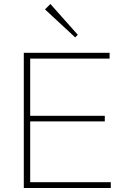

<svg xmlns="http://www.w3.org/2000/svg" viewBox="-20 -940 628 960"><path d="M99 0H534V-29H131V-333H504V-361H131V-647H528V-676H99ZM205 -893 356 -753 369 -766 232 -920Z"/></svg>

Font: MV Cash Thin
Style: Regular
Weight: 100
Designer: Rodrigo Fuenzalida
Foundry: fragTYPE
Version: Version 1.100;Glyphs 3.1.2 (3151)